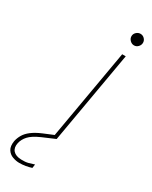

<svg xmlns="http://www.w3.org/2000/svg" viewBox="-347 -696 740 935"><g transform="rotate(30 23.0 -228.0)"><path d="M26 0 116 -517H136L46 0ZM144 -583Q131 -583 121 -593Q111 -603 111 -616Q111 -629 121 -638.5Q131 -648 144 -648Q157 -648 166.5 -638.5Q176 -629 176 -616Q176 -603 166.5 -593Q157 -583 144 -583ZM-54 192Q-72 192 -91.5 185Q-111 178 -122 160.5Q-133 143 -128 112Q-124 93 -113.5 75Q-103 57 -82 41Q-61 25 -28 11L37 -16L46 0L-24 30Q-67 49 -85 69Q-103 89 -108 112Q-114 140 -99.5 156Q-85 172 -54 173Q-31 174 -14 169.5Q3 165 17 160L14 181Q-1 186 -18.5 189Q-36 192 -54 192Z"/></g></svg>

Font: DM Sans 11pt Thin
Style: Italic
Weight: 250
Italic angle: -10°
Version: Version 4.004;gftools[0.9.30]